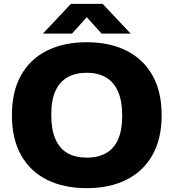

<svg xmlns="http://www.w3.org/2000/svg" viewBox="-20 -970 904 1000"><path d="M432 10Q312.5 10 225 -33.5Q137.5 -77 89.8 -161.8Q42 -246.5 42 -370Q42 -493.5 89.8 -578.2Q137.5 -663 225 -706.5Q312.5 -750 432 -750Q551.5 -750 639 -706Q726.5 -662 774.2 -577.2Q822 -492.5 822 -370Q822 -247.5 774.2 -162.8Q726.5 -78 638.8 -34Q551 10 432 10ZM432 -149Q491 -149 532.2 -172.2Q573.5 -195.5 595 -243.8Q616.5 -292 616.5 -366.5Q616.5 -444 594.5 -493.8Q572.5 -543.5 531.2 -567.2Q490 -591 432 -591Q374 -591 332.5 -568Q291 -545 269 -497Q247 -449 247 -373.5Q247 -295 268.8 -245.2Q290.5 -195.5 331.8 -172.2Q373 -149 432 -149ZM203.5 -795 349.5 -950H514.5L660.5 -795H509L416.5 -897.5H447.5L355 -795Z"/></svg>

Font: Encode Sans SemiExpanded ExtraBold
Style: Regular
Weight: 800
Width: 6
Designer: Multiple Designers
Foundry: Impallari Type
Version: Version 3.002